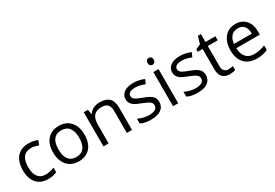

<svg xmlns="http://www.w3.org/2000/svg" viewBox="42 -1665 3731 2606"><g transform="rotate(-30 1907.5 -362.0)"><path d="M299.8 9.8Q183.6 9.8 119.9 -61.8Q56.2 -133.3 56.2 -264.2Q56.2 -398.4 120.8 -471.7Q185.5 -544.9 305.2 -544.9Q343.8 -544.9 382.3 -536.6Q420.9 -528.3 442.9 -517.1L418 -448.2Q391.1 -459 359.4 -466.1Q327.6 -473.1 303.2 -473.1Q140.1 -473.1 140.1 -265.1Q140.1 -166.5 179.9 -113.8Q219.7 -61 297.9 -61Q364.7 -61 435.1 -89.8V-18.1Q381.3 9.8 299.8 9.8Z M1023.9 -268.1Q1023.9 -137.2 958 -63.7Q892.1 9.8 775.9 9.8Q704.1 9.8 648.4 -23.9Q592.8 -57.6 562.5 -120.6Q532.2 -183.6 532.2 -268.1Q532.2 -398.9 597.7 -471.9Q663.1 -544.9 779.3 -544.9Q891.6 -544.9 957.8 -470.2Q1023.9 -395.5 1023.9 -268.1ZM616.2 -268.1Q616.2 -165.5 657.2 -111.8Q698.2 -58.1 777.8 -58.1Q857.4 -58.1 898.7 -111.6Q939.9 -165 939.9 -268.1Q939.9 -370.1 898.7 -423.1Q857.4 -476.1 776.9 -476.1Q697.3 -476.1 656.7 -423.8Q616.2 -371.6 616.2 -268.1Z M1532.2 0V-346.2Q1532.2 -411.6 1502.4 -443.8Q1472.7 -476.1 1409.2 -476.1Q1325.2 -476.1 1286.1 -430.7Q1247.1 -385.3 1247.1 -280.8V0H1166V-535.2H1231.9L1245.1 -461.9H1249Q1273.9 -501.5 1318.8 -523.2Q1363.8 -544.9 1418.9 -544.9Q1515.6 -544.9 1564.5 -498.3Q1613.3 -451.7 1613.3 -349.1V0Z M2125 -146Q2125 -71.3 2069.3 -30.8Q2013.7 9.8 1913.1 9.8Q1806.6 9.8 1747.1 -23.9V-99.1Q1785.6 -79.6 1829.8 -68.4Q1874 -57.1 1915 -57.1Q1978.5 -57.1 2012.7 -77.4Q2046.9 -97.7 2046.9 -139.2Q2046.9 -170.4 2019.8 -192.6Q1992.7 -214.8 1914.1 -245.1Q1839.4 -272.9 1807.9 -293.7Q1776.4 -314.5 1761 -340.8Q1745.6 -367.2 1745.6 -403.8Q1745.6 -469.2 1798.8 -507.1Q1852.1 -544.9 1944.8 -544.9Q2031.2 -544.9 2113.8 -509.8L2085 -443.8Q2004.4 -477.1 1939 -477.1Q1881.3 -477.1 1852.1 -459Q1822.8 -440.9 1822.8 -409.2Q1822.8 -387.7 1833.7 -372.6Q1844.7 -357.4 1869.1 -343.8Q1893.6 -330.1 1962.9 -304.2Q2058.1 -269.5 2091.6 -234.4Q2125 -199.2 2125 -146Z M2337.9 0H2256.8V-535.2H2337.9ZM2250 -680.2Q2250 -708 2263.7 -720.9Q2277.3 -733.9 2297.9 -733.9Q2317.4 -733.9 2331.5 -720.7Q2345.7 -707.5 2345.7 -680.2Q2345.7 -652.8 2331.5 -639.4Q2317.4 -626 2297.9 -626Q2277.3 -626 2263.7 -639.4Q2250 -652.8 2250 -680.2Z M2855 -146Q2855 -71.3 2799.3 -30.8Q2743.7 9.8 2643.1 9.8Q2536.6 9.8 2477.1 -23.9V-99.1Q2515.6 -79.6 2559.8 -68.4Q2604 -57.1 2645 -57.1Q2708.5 -57.1 2742.7 -77.4Q2776.9 -97.7 2776.9 -139.2Q2776.9 -170.4 2749.8 -192.6Q2722.7 -214.8 2644 -245.1Q2569.3 -272.9 2537.8 -293.7Q2506.3 -314.5 2491 -340.8Q2475.6 -367.2 2475.6 -403.8Q2475.6 -469.2 2528.8 -507.1Q2582 -544.9 2674.8 -544.9Q2761.2 -544.9 2843.8 -509.8L2814.9 -443.8Q2734.4 -477.1 2668.9 -477.1Q2611.3 -477.1 2582 -459Q2552.7 -440.9 2552.7 -409.2Q2552.7 -387.7 2563.7 -372.6Q2574.7 -357.4 2599.1 -343.8Q2623.5 -330.1 2692.9 -304.2Q2788.1 -269.5 2821.5 -234.4Q2855 -199.2 2855 -146Z M3159.7 -57.1Q3181.2 -57.1 3201.2 -60.3Q3221.2 -63.5 3232.9 -66.9V-4.9Q3219.7 1.5 3194.1 5.6Q3168.5 9.8 3147.9 9.8Q2992.7 9.8 2992.7 -153.8V-472.2H2916V-511.2L2992.7 -544.9L3026.9 -659.2H3073.7V-535.2H3229V-472.2H3073.7V-157.2Q3073.7 -108.9 3096.7 -83Q3119.6 -57.1 3159.7 -57.1Z M3565.9 9.8Q3447.3 9.8 3378.7 -62.5Q3310.1 -134.8 3310.1 -263.2Q3310.1 -392.6 3373.8 -468.8Q3437.5 -544.9 3544.9 -544.9Q3645.5 -544.9 3704.1 -478.8Q3762.7 -412.6 3762.7 -304.2V-252.9H3394Q3396.5 -158.7 3441.7 -109.9Q3486.8 -61 3568.8 -61Q3655.3 -61 3739.7 -97.2V-24.9Q3696.8 -6.3 3658.4 1.7Q3620.1 9.8 3565.9 9.8ZM3543.9 -477.1Q3479.5 -477.1 3441.2 -435.1Q3402.8 -393.1 3396 -318.8H3675.8Q3675.8 -395.5 3641.6 -436.3Q3607.4 -477.1 3543.9 -477.1Z"/></g></svg>

Font: f0_57812 
Style: Regular
Weight: 400
Foundry: Ascender Corporation
Version: Version 1.10